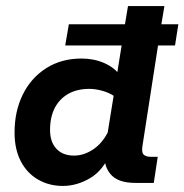

<svg xmlns="http://www.w3.org/2000/svg" viewBox="-20 -603 608 633"><path d="M195 -453 207 -523H392L402 -583H522L512 -523H568L557 -453H501L450 -124Q446 -102 453 -94Q460 -86 478 -86H500L487 0H426Q367 0 343 -30.5Q319 -61 326 -107L329 -126L344 -99Q321 -42 277.5 -16Q234 10 187 10Q142 10 105.5 -11Q69 -32 48.5 -71.5Q28 -111 28 -166Q28 -236 55 -291Q82 -346 132 -378Q182 -410 249 -410Q290 -410 324 -395Q358 -380 377 -353L362 -335L381 -453ZM145 -174Q145 -135 166 -112.5Q187 -90 224 -90Q259 -90 291.5 -113.5Q324 -137 343 -183L332 -147L358 -308V-285Q341 -297 318 -303.5Q295 -310 275 -310Q234 -310 205 -293.5Q176 -277 160.5 -247Q145 -217 145 -174Z"/></svg>

Font: Rokkitt SemiBold
Style: Bold Italic
Weight: 700
Italic angle: -9°
Version: Version 3.103